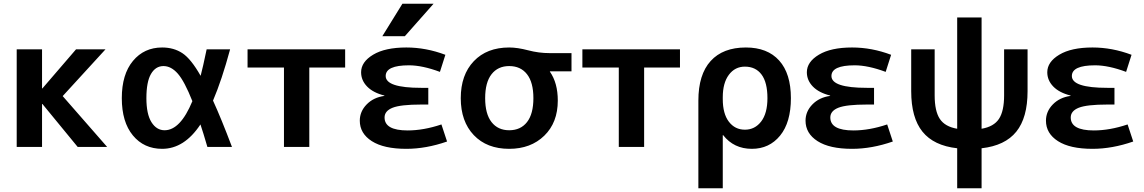

<svg xmlns="http://www.w3.org/2000/svg" viewBox="-20 -783 6097 1023"><path d="M206 -312 385 -520H542L314 -271L551 0H394L206 -229H204V0H69V-520H204V-312Z M1115 -247Q1159 -151 1216 0H1085Q1062 -79 1048 -120Q962 10 844 10Q747 10 688 -61.5Q629 -133 629 -260Q629 -387 688.5 -458.5Q748 -530 844 -530Q906 -530 952 -499.5Q998 -469 1049 -379Q1061 -424 1081 -520H1206Q1162 -357 1115 -247ZM1005 -244Q963 -350 927.5 -390.5Q892 -431 851 -431Q809 -431 784.5 -389Q760 -347 760 -260Q760 -175 787 -132Q814 -89 857 -89Q941 -89 1005 -244Z M1628 -423V0H1493V-423H1299V-520H1819V-423Z M2028 -274Q1968 -289 1936 -322Q1904 -355 1904 -398Q1904 -453 1968 -491.5Q2032 -530 2145 -530Q2250 -530 2353 -491L2324 -400Q2230 -435 2159 -435Q2035 -435 2035 -378Q2035 -315 2224 -315H2262V-226H2224Q2115 -226 2072 -209Q2029 -192 2029 -157Q2029 -88 2152 -88Q2237 -88 2332 -120L2362 -29Q2250 10 2145 10Q2025 10 1961 -31Q1897 -72 1897 -140Q1897 -189 1933.5 -226.5Q1970 -264 2028 -272ZM2124 -763H2290L2137 -590H2017Z M2910 -403V-401Q2952 -341 2952 -247Q2952 -130 2880 -60Q2808 10 2693 10Q2574 10 2504.5 -63Q2435 -136 2435 -260Q2435 -384 2504.5 -457Q2574 -530 2693 -530Q2737 -530 2794 -515Q2851 -500 2908 -500H3025V-403ZM2693 -89Q2754 -89 2788 -132.5Q2822 -176 2822 -260Q2822 -344 2788 -387.5Q2754 -431 2693 -431Q2633 -431 2599 -387.5Q2565 -344 2565 -260Q2565 -176 2599 -132.5Q2633 -89 2693 -89Z M3412 -423V0H3277V-423H3083V-520H3603V-423Z M3701 220V-247Q3701 -386 3766.5 -458Q3832 -530 3954 -530Q4069 -530 4131.5 -460.5Q4194 -391 4194 -260Q4194 -131 4136.5 -60.5Q4079 10 3986 10Q3890 10 3833 -63H3831V220ZM4069 -260Q4069 -344 4037.5 -386Q4006 -428 3949 -428Q3896 -428 3863.5 -384.5Q3831 -341 3831 -265V-255Q3831 -177 3863.5 -134.5Q3896 -92 3949 -92Q4002 -92 4035.5 -135.5Q4069 -179 4069 -260Z M4403 -274Q4343 -289 4311 -322Q4279 -355 4279 -398Q4279 -453 4343 -491.5Q4407 -530 4520 -530Q4625 -530 4728 -491L4699 -400Q4605 -435 4534 -435Q4410 -435 4410 -378Q4410 -315 4599 -315H4637V-226H4599Q4490 -226 4447 -209Q4404 -192 4404 -157Q4404 -88 4527 -88Q4612 -88 4707 -120L4737 -29Q4625 10 4520 10Q4400 10 4336 -31Q4272 -72 4272 -140Q4272 -189 4308.5 -226.5Q4345 -264 4403 -272Z M5210 -97Q5275 -108 5302.5 -149.5Q5330 -191 5330 -275V-520H5455V-297Q5455 -156 5395 -81.5Q5335 -7 5210 7V220H5080V7Q4955 -7 4895 -81.5Q4835 -156 4835 -297V-520H4960V-275Q4960 -191 4987.5 -149.5Q5015 -108 5080 -97V-690H5210Z M5684 -274Q5624 -289 5592 -322Q5560 -355 5560 -398Q5560 -453 5624 -491.5Q5688 -530 5801 -530Q5906 -530 6009 -491L5980 -400Q5886 -435 5815 -435Q5691 -435 5691 -378Q5691 -315 5880 -315H5918V-226H5880Q5771 -226 5728 -209Q5685 -192 5685 -157Q5685 -88 5808 -88Q5893 -88 5988 -120L6018 -29Q5906 10 5801 10Q5681 10 5617 -31Q5553 -72 5553 -140Q5553 -189 5589.5 -226.5Q5626 -264 5684 -272Z"/></svg>

Font: M PLUS 1p
Style: Bold
Weight: 700
Version: Version 1.062